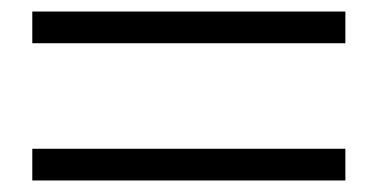

<svg xmlns="http://www.w3.org/2000/svg" viewBox="-20 -534 655 333"><path d="M579 -221H36V-276H579ZM579 -459H36V-514H579Z"/></svg>

Font: Early Summer Mincho Heavy
Style: Regular
Weight: 900
Designer: GuiWonder
Version: Version 1.002